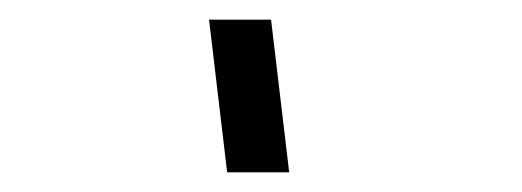

<svg xmlns="http://www.w3.org/2000/svg" viewBox="-20 -980 530 195"><path d="M210.7 -805H273.7L255.3 -960H192.3Z"/></svg>

Font: Manrope
Style: RegularItalic
Weight: 400
Italic angle: -15°
Designer: Mikhail Sharanda
Foundry: Mikhail Sharanda
Version: Version 4.502;hotconv 1.0.109;makeotfexe 2.5.65596